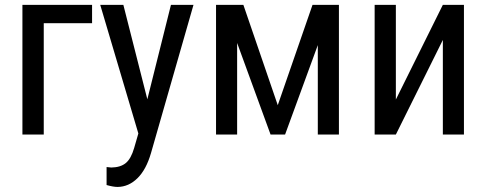

<svg xmlns="http://www.w3.org/2000/svg" viewBox="-20 -548 1983 782"><path d="M355 -453.6H158.2V0H71.3V-528.3H355Z M459 213.4Q441.4 213.4 414.1 205.6V132.3L433.1 134.3Q470.7 133.8 492.2 116.2Q513.7 98.6 526.4 54.7L543.5 -4.4L388.2 -528.3H482.4L580.1 -143.6L676.3 -528.3H768.1L595.2 74.7Q575.7 142.6 540 177.7Q504.4 212.9 459 213.4Z M1360.4 -528.3V0H1274.4V-364.3L1141.1 0H1082L945.8 -373V0H859.9V-528.3H971.2L1111.3 -119.6L1252.9 -528.3Z M1869.6 -528.3V0H1783.7V-385.3L1592.3 0H1505.9V-528.3H1592.3V-142.6L1783.7 -528.3Z"/></svg>

Font: RobotoCondensed-Regular
Style: Regular
Weight: 400
Designer: Google
Version: Version 2.001201; 2014